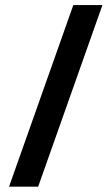

<svg xmlns="http://www.w3.org/2000/svg" viewBox="-20 -708 431 742"><path d="M15 13.3 263.3 -688.3H375.8L127.5 13.3Z"/></svg>

Font: Funnel Sans Light SemiBold
Style: Regular
Weight: 600
Version: Version 1.000